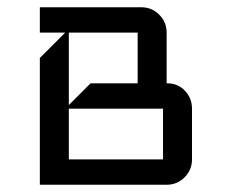

<svg xmlns="http://www.w3.org/2000/svg" viewBox="-20 -510 620 530"><path d="M510 -70Q510 -41 489.5 -20.5Q469 0 440 0H90V-350L160 -420H90V-490H370Q399 -490 419.5 -469.5Q440 -449 440 -420V-280H442Q471 -280 490.5 -259.5Q510 -239 510 -210ZM360 -280V-420H170V-220L230 -280ZM430 -70V-210H170V-70Z"/></svg>

Font: Iceland
Style: Regular
Weight: 400
Designer: Cyreal (www.cyreal.org)
Foundry: Cyreal (www.cyreal.org)
Version: Version 1.001